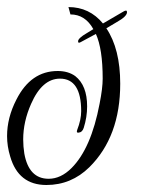

<svg xmlns="http://www.w3.org/2000/svg" viewBox="-52 -500 471 543"><path d="M248.8 -420Q288 -361.6 288 -263.2Q288 -113.6 200.8 -27.2Q149.6 23.2 79.2 23.2Q0 23.2 -23.2 -57.6Q-32 -86.4 -32 -115.2Q-32 -167.2 -5.6 -218.4Q35.2 -299.2 111.2 -299.2Q140.8 -299.2 160.8 -284.8Q194.4 -258.4 194.4 -199.2Q194.4 -168.8 184.8 -138.4Q180.8 -125.6 169.6 -124.8Q163.2 -124 166.4 -132.8Q177.6 -161.6 177.6 -185.6Q177.6 -277.6 117.6 -277.6Q67.2 -277.6 36 -206.4Q13.6 -156 13.6 -105.6Q13.6 -85.6 16.8 -65.6Q29.6 5.6 85.6 5.6Q120 5.6 150.4 -24.8Q205.6 -80 229.6 -206.4Q238.4 -250.4 238.4 -277.6Q238.4 -361.6 219.2 -404L177.6 -381.6Q168.8 -376 168.8 -383.2Q168.8 -392 193.6 -406.4Q201.6 -411.2 212 -417.6Q188.8 -459.2 147.2 -459.2L141.6 -480Q200.8 -480 239.2 -433.6L296.8 -467.2Q307.2 -473.6 307.2 -465.6Q307.2 -453.6 278.4 -437.6Z"/></svg>

Font: Rouge Script
Style: Regular
Weight: 400
Designer: Sabrina Mariela Lopez
Foundry: Typesenses
Version: Version 1.003